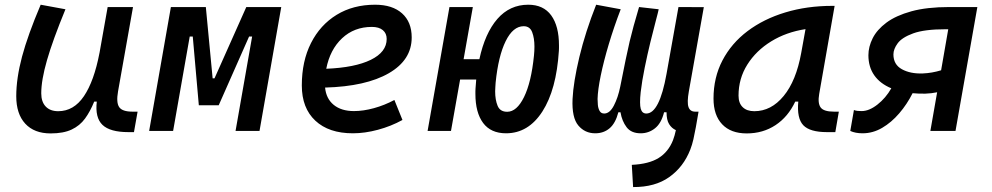

<svg xmlns="http://www.w3.org/2000/svg" viewBox="-20 -547 4142 802"><path d="M191.4 10.3Q123 10.3 85.4 -30.5Q47.9 -71.3 47.9 -145Q47.9 -219.7 72 -310.3Q96.2 -400.9 149.9 -527.3L253.4 -508.3Q200.2 -378.9 176.3 -295.7Q152.3 -212.4 152.3 -157.2Q152.3 -121.6 170.9 -102.1Q189.5 -82.5 223.1 -82.5Q288.1 -82.5 330.6 -145.3Q373 -208 395.5 -325.7V-325.2L429.7 -517.6H535.6L473.1 -165.5Q464.8 -118.7 477.8 -99.6Q490.7 -80.6 533.7 -80.6H554.7L539.6 4.9H516.6Q439.5 4.9 408 -25.4Q376.5 -55.7 384.3 -122.6H373.5Q356.9 -81.5 335.2 -51.8Q313.5 -22 279.3 -5.9Q245.1 10.3 191.4 10.3Z M603 0 693.8 -517.6H839.8L868.2 -219.7H876L1008.8 -517.6H1154.8L1064 0H963.9L1033.2 -394.5H1020.5L893.6 -107.4H810.5L785.2 -394.5H772.5L703.1 0Z M1458.5 -83Q1497.6 -83 1542 -95.2Q1586.4 -107.4 1627.4 -129.4L1661.1 -45.9Q1613.3 -19.5 1558.6 -4.9Q1503.9 9.8 1454.1 9.8Q1353.5 9.8 1297.1 -43Q1240.7 -95.7 1240.7 -189.9Q1240.7 -291.5 1279.1 -367.2Q1317.4 -442.9 1386.2 -485.1Q1455.1 -527.3 1546.9 -527.3Q1619.1 -527.3 1659.4 -491.2Q1699.7 -455.1 1699.7 -390.6Q1699.7 -296.4 1604.2 -241.2Q1508.8 -186 1337.9 -181.2Q1342.3 -134.8 1374 -108.9Q1405.8 -83 1458.5 -83ZM1342.8 -259.8Q1462.4 -264.6 1528.8 -297.1Q1595.2 -329.6 1595.2 -384.3Q1595.2 -407.7 1579.1 -421.1Q1563 -434.6 1533.2 -434.6Q1459.5 -434.6 1408.9 -387.2Q1358.4 -339.8 1342.8 -259.8Z M2093.8 9.8Q2030.3 9.8 1998 -33.4Q1965.8 -76.7 1965.8 -154.8Q1965.8 -160.2 1965.8 -166Q1965.8 -171.9 1966.3 -177.7Q1967.3 -196.8 1969.2 -214.8H1901.9L1863.8 0H1766.1L1857.4 -517.6H1955.1L1916.5 -299.8H1982.4Q2005.9 -408.7 2057.6 -468Q2109.4 -527.3 2186.5 -527.3Q2250 -527.3 2282.5 -482.7Q2314.9 -438 2314.9 -357.4Q2314.9 -352.1 2314.9 -346.4Q2314.9 -340.8 2314.5 -335Q2304.2 -172.4 2245.6 -81.3Q2187 9.8 2093.8 9.8ZM2098.6 -80.1Q2138.7 -80.1 2168.9 -141.6Q2199.2 -203.1 2210.4 -314.5Q2211.4 -324.2 2211.9 -333.7Q2212.4 -343.3 2212.4 -352.5Q2212.4 -387.7 2202.9 -412.6Q2193.4 -437.5 2167.5 -437.5Q2123 -437.5 2092.3 -375.2Q2061.5 -313 2050.3 -202.1Q2049.8 -192.9 2049.1 -183.6Q2048.3 -174.3 2048.3 -165.5Q2048.3 -129.9 2058.6 -105Q2068.8 -80.1 2098.6 -80.1Z M2624.5 234.4 2619.1 141.6Q2690.4 138.2 2731 113Q2771.5 87.9 2791 39.1Q2798.3 20 2803.2 -3.4Q2785.6 -11.2 2774.9 -28.6Q2764.2 -45.9 2764.2 -78.1H2753.9Q2742.2 -31.7 2715.8 -11Q2689.5 9.8 2656.2 9.8Q2616.7 9.8 2597.4 -15.6Q2578.1 -41 2571.8 -78.1H2563Q2550.8 -31.7 2526.1 -11Q2501.5 9.8 2466.3 9.8Q2423.3 9.8 2395.8 -22.7Q2368.2 -55.2 2371.6 -133.3Q2375 -204.1 2400.1 -309.1Q2425.3 -414.1 2470.2 -527.3L2572.8 -508.3Q2544.4 -434.1 2522.9 -362.3Q2501.5 -290.5 2489.3 -231.2Q2477.1 -171.9 2476.1 -133.8Q2476.1 -123.5 2477.3 -109.1Q2478.5 -94.7 2484.6 -83.7Q2490.7 -72.8 2503.9 -72.8Q2526.9 -72.8 2544.2 -106Q2561.5 -139.2 2570.8 -185.1Q2584.5 -253.9 2593.5 -297.9Q2602.5 -341.8 2610.1 -373.8Q2617.7 -405.8 2626.7 -438.5Q2635.7 -471.2 2649.4 -517.6L2731.4 -508.3Q2729.5 -498 2719.5 -460.7Q2709.5 -423.3 2696.8 -371.3Q2684.1 -319.3 2672.9 -263.9Q2661.6 -208.5 2656.2 -162.1Q2650.9 -112.3 2656.5 -92.5Q2662.1 -72.8 2679.7 -72.8Q2734.4 -72.8 2764.2 -238.8L2814 -517.6L2919.9 -517.1L2857.4 -165.5Q2849.1 -118.7 2856 -99.6Q2862.8 -80.6 2883.8 -80.6H2897.9L2886.7 -16.1Q2881.8 10.7 2876.5 34.4Q2871.1 58.1 2863.3 78.1Q2835 150.4 2775.6 192.6Q2716.3 234.9 2624.5 234.4Z M3099.1 10.3Q3032.7 10.3 2996.6 -27.8Q2960.4 -65.9 2960.4 -135.3Q2960.4 -223.1 2997.8 -294.7Q3035.2 -366.2 3102.5 -417Q3169.9 -467.8 3260.3 -495.1Q3350.6 -522.5 3456.5 -522.5H3466.3L3401.9 -154.8Q3395 -115.7 3408 -98.1Q3420.9 -80.6 3463.9 -80.6H3483.9L3469.2 4.9H3434.6Q3362.8 4.9 3335.4 -23.9Q3308.1 -52.7 3314.5 -122.6H3301.8Q3272 -59.1 3219.5 -24.4Q3167 10.3 3099.1 10.3ZM3130.9 -82.5Q3201.2 -82.5 3253.4 -146Q3305.7 -209.5 3326.7 -325.7L3344.7 -425.3Q3264.6 -413.1 3201.4 -374.3Q3138.2 -335.4 3101.6 -277.1Q3064.9 -218.8 3064.9 -147.5Q3064.9 -116.2 3082.3 -99.4Q3099.6 -82.5 3130.9 -82.5Z M3845.2 -155.8Q3817.4 -155.3 3792 -157.7Q3768.6 -111.3 3736.1 -73.5Q3703.6 -35.6 3664.8 -12.9Q3626 9.8 3583 9.8Q3553.2 9.8 3531.7 0L3546.9 -87.4Q3554.2 -84.5 3563 -83.7Q3571.8 -83 3579.1 -83Q3610.4 -83 3645 -110.1Q3679.7 -137.2 3703.1 -178.2Q3656.7 -197.3 3632.1 -232.2Q3607.4 -267.1 3607.4 -316.4Q3607.4 -351.6 3625.2 -387.2Q3643.1 -422.9 3682.6 -452.4Q3722.2 -481.9 3786.9 -499.8Q3851.6 -517.6 3945.3 -517.6H4062.5L3971.2 0H3866.2L3894.5 -161.6Q3871.6 -156.7 3845.2 -155.8ZM3911.1 -253.4 3940.9 -424.8H3929.2Q3841.8 -424.8 3794.7 -407.7Q3747.6 -390.6 3729.7 -366.2Q3711.9 -341.8 3711.9 -319.8Q3711.9 -277.3 3747.3 -257.8Q3782.7 -238.3 3834.5 -240.2Q3872.6 -241.7 3911.1 -253.4Z"/></svg>

Font: Cascadia Code NF
Style: Italic
Weight: 400
Italic angle: -10°
Monospace: yes
Designer: Aaron Bell
Foundry: Saja Typeworks
Version: Version 2404.023; ttfautohint (v1.8.4)